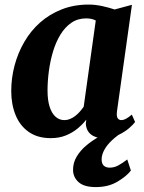

<svg xmlns="http://www.w3.org/2000/svg" viewBox="-20 -580 616 820"><path d="M479.5 -104Q477 -83.5 482.5 -75.2Q488 -67 498.5 -67Q506.5 -67 516.8 -72Q527 -77 543 -90.5L557 -59Q550.5 -49.5 531.8 -33Q513 -16.5 484.8 -3.2Q456.5 10 420.5 10Q388 10 368 -6.2Q348 -22.5 346.5 -52.5L348.5 -69Q333.5 -49.5 311.5 -31.2Q289.5 -13 261 -1.5Q232.5 10 197 10Q140.5 10 102.8 -16.5Q65 -43 46.5 -88.8Q28 -134.5 28 -191Q28 -246.5 42.2 -300.2Q56.5 -354 83.8 -401Q111 -448 151.2 -483.8Q191.5 -519.5 243.8 -540Q296 -560.5 359 -560.5Q387 -560.5 417.5 -553.8Q448 -547 469.5 -539.5L543.5 -559.5ZM389 -492.5Q380.5 -497 370.2 -499.2Q360 -501.5 348.5 -501.5Q312 -501.5 284.8 -482.8Q257.5 -464 238 -432Q218.5 -400 206.5 -360Q194.5 -320 188.8 -277Q183 -234 183 -193.5Q183 -152 192 -124Q201 -96 217.2 -81.5Q233.5 -67 255 -67Q267.5 -67 279 -71.8Q290.5 -76.5 301 -84.5Q311.5 -92.5 320.8 -103Q330 -113.5 337.5 -124.5ZM389 219Q339 219 315.5 197.8Q292 176.5 292 145.5Q292 114.5 307.5 88.8Q323 63 347.5 42.2Q372 21.5 400.8 5Q429.5 -11.5 455.5 -24.5L480 -34.5L514.5 -23Q481.5 -2.5 459.2 18.2Q437 39 425.8 59.5Q414.5 80 414 99.5Q414 119.5 423.5 127.8Q433 136 448.5 136Q468 136 485.8 126.2Q503.5 116.5 523.5 101L539 148.5Q519.5 173.5 481 196.2Q442.5 219 389 219Z"/></svg>

Font: Merriweather 36pt ExtraBold
Style: Italic
Weight: 800
Italic angle: -7.8°
Version: Version 2.101